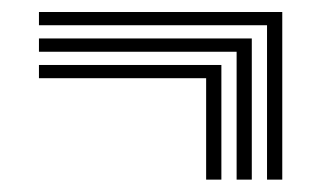

<svg xmlns="http://www.w3.org/2000/svg" viewBox="-20 -519 527 315"><path d="M343.2 -224.3H318.2V-390.7H43.9V-412.4H343.2ZM393.1 -224.3H368.2V-434.1H43.9V-455.9H393.1ZM443.1 -224.3H418.1V-477.6H43.9V-499.3H443.1Z"/></svg>

Font: Big Shoulders Inline Display SC Thin
Style: Regular
Weight: 100
Designer: Patric King
Foundry: XO Type Co
Version: Version 2.002